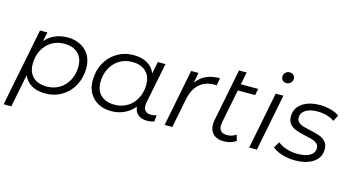

<svg xmlns="http://www.w3.org/2000/svg" viewBox="-96 -1130 3126 1713"><g transform="rotate(15 1467.5 -274.0)"><path d="M637 -308Q637 -219 598.5 -147.5Q560 -76 492 -35.5Q424 5 339 5Q264 5 213 -24.5Q162 -54 139 -110L79 194H8L151 -526H219L202 -442Q240 -485 292 -507.5Q344 -530 407 -530Q474 -530 526.5 -503Q579 -476 608 -426Q637 -376 637 -308ZM565 -304Q565 -381 519.5 -424.5Q474 -468 392 -468Q327 -468 275.5 -436.5Q224 -405 194.5 -348.5Q165 -292 165 -221Q165 -144 210.5 -101Q256 -58 338 -58Q403 -58 454.5 -89.5Q506 -121 535.5 -177Q565 -233 565 -304Z M1352 -65 1346 -6Q1316 5 1280 5Q1227 5 1196.5 -21.5Q1166 -48 1162 -94Q1125 -47 1070 -21Q1015 5 949 5Q882 5 830 -22Q778 -49 749 -99.5Q720 -150 720 -218Q720 -307 758.5 -378Q797 -449 865 -489.5Q933 -530 1017 -530Q1092 -530 1143 -500.5Q1194 -471 1217 -416L1239 -526H1310L1235 -152Q1232 -136 1232 -122Q1232 -90 1250 -73Q1268 -56 1302 -56Q1330 -56 1352 -65ZM1192 -304Q1192 -381 1146.5 -424.5Q1101 -468 1019 -468Q954 -468 902 -436Q850 -404 820.5 -347.5Q791 -291 791 -221Q791 -144 836.5 -101Q882 -58 964 -58Q1029 -58 1081 -89.5Q1133 -121 1162.5 -177.5Q1192 -234 1192 -304Z M1813 -530 1800 -461 1780 -462Q1695 -462 1640.5 -413Q1586 -364 1567 -267L1514 0H1443L1547 -526H1615L1597 -430Q1632 -481 1685 -505.5Q1738 -530 1813 -530Z M1933 -159Q1929 -135 1929 -126Q1929 -56 2005 -56Q2050 -56 2086 -83L2102 -29Q2057 5 1986 5Q1927 5 1892.5 -27Q1858 -59 1858 -115Q1858 -137 1862 -156L1958 -641H2029L2006 -526H2166L2154 -466H1994Z M2328 -526H2399L2295 0H2224ZM2346 -688Q2346 -711 2361.5 -726.5Q2377 -742 2401 -742Q2422 -742 2436 -728.5Q2450 -715 2450 -697Q2450 -673 2434 -657Q2418 -641 2394 -641Q2373 -641 2359.5 -655Q2346 -669 2346 -688Z M2437 -59 2471 -115Q2501 -89 2550 -73Q2599 -57 2653 -57Q2728 -57 2768.5 -81.5Q2809 -106 2809 -151Q2809 -176 2792.5 -191Q2776 -206 2752 -214Q2728 -222 2682 -232Q2627 -244 2593 -256Q2559 -268 2535 -294Q2511 -320 2511 -366Q2511 -441 2573 -485.5Q2635 -530 2739 -530Q2790 -530 2838.5 -516.5Q2887 -503 2917 -481L2887 -424Q2857 -446 2816.5 -457.5Q2776 -469 2733 -469Q2661 -469 2621 -443Q2581 -417 2581 -373Q2581 -347 2598 -331Q2615 -315 2640.5 -307Q2666 -299 2710 -290Q2764 -278 2797.5 -266.5Q2831 -255 2855 -229Q2879 -203 2879 -159Q2879 -82 2815.5 -38.5Q2752 5 2646 5Q2583 5 2525.5 -13Q2468 -31 2437 -59Z"/></g></svg>

Font: Montserrat Alternates
Style: Italic
Weight: 400
Italic angle: -11.3°
Designer: Julieta Ulanovsky
Foundry: Julieta Ulanovsky
Version: Version 7.200